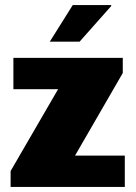

<svg xmlns="http://www.w3.org/2000/svg" viewBox="-20 -740 538 760"><path d="M419 -720H268L177 -575H295L421 -717ZM466 -511H33V-387H210L22 -63V0H474V-124H277L466 -451Z"/></svg>

Font: Chivo Light
Style: Bold
Weight: 900
Designer: Hector Gatti
Foundry: Omnibus-Type
Version: Version 1.003;PS 001.003;hotconv 1.0.70;makeotf.lib2.5.58329